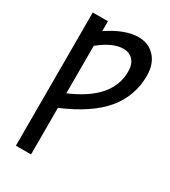

<svg xmlns="http://www.w3.org/2000/svg" viewBox="-227 -853 1053 1186"><g transform="rotate(30 299.5 -260.0)"><path d="M190 220H82V-730H190V-660Q311 -740 404 -740Q477 -740 522 -690.5Q567 -641 567 -558Q567 -414 476.5 -304.5Q386 -195 190 -112ZM190 -216Q454 -328 454 -522Q454 -574 428.5 -602.5Q403 -631 359 -631Q285 -631 190 -555Z"/></g></svg>

Font: Mplus 1p Medium
Style: Regular
Weight: 500
Version: Version 1.061